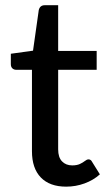

<svg xmlns="http://www.w3.org/2000/svg" viewBox="-20 -690 402 718"><path d="M227.5 8Q166 8 132.8 -26.2Q99.5 -60.5 99.5 -124.5V-429H40.5Q32 -429 26.2 -434.5Q20.5 -440 20.5 -450V-489L103.5 -500.5L125 -652.5Q129.5 -670.5 147.5 -670.5H197.5V-499.5H341.5V-429H197.5V-131.5Q197.5 -101.5 212 -86.5Q226.5 -71.5 250 -71.5Q267.5 -71.5 278.8 -76.8Q290 -82 297.5 -88Q305 -94 311 -94Q320 -94 324.5 -84.5L353.5 -38Q329 -16 296 -4Q263 8 227.5 8Z"/></svg>

Font: Verano Sans Medium
Style: Regular
Weight: 500
Designer: Lukasz Dziedzic with Adam Twardoch and Botio Nikoltchev
Foundry: tyPoland Lukasz Dziedzic
Version: Version 3.001;December 28, 2019;FontCreator 12.0.0.2547 64-b